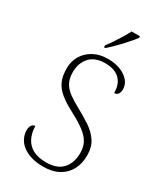

<svg xmlns="http://www.w3.org/2000/svg" viewBox="-229 -1021 959 1120"><g transform="rotate(30 250.5 -460.5)"><path d="M258 10Q210 10 174.5 -1.5Q139 -13 115.5 -32Q92 -51 80.5 -76Q69 -101 69 -127Q69 -141 73 -151Q77 -161 84 -167Q91 -173 101 -173Q102 -125 120 -90.5Q138 -56 173 -38Q208 -20 260 -20Q335 -20 371 -60.5Q407 -101 407 -167Q407 -207 391 -236.5Q375 -266 340 -292.5Q305 -319 248 -349Q192 -378 157.5 -406Q123 -434 107 -469Q91 -504 91 -556Q91 -604 114 -642Q137 -680 178 -702Q219 -724 273 -724Q322 -724 359 -709Q396 -694 416.5 -669Q437 -644 437 -614Q437 -592 428 -580.5Q419 -569 403 -569Q403 -610 388 -637.5Q373 -665 344 -679.5Q315 -694 272 -694Q203 -694 168 -654.5Q133 -615 133 -555Q133 -513 148 -484.5Q163 -456 193.5 -433.5Q224 -411 269 -387Q317 -361 358 -333.5Q399 -306 424 -268.5Q449 -231 449 -174Q449 -120 427 -78.5Q405 -37 362.5 -13.5Q320 10 258 10ZM218 -784Q233 -803 250.5 -829Q268 -855 284.5 -882Q301 -909 311 -931H368V-921Q359 -908 342 -888Q325 -868 304.5 -846Q284 -824 264 -804.5Q244 -785 228 -771H218Z"/></g></svg>

Font: Noto Serif Hentaigana ExtraLight
Style: Regular
Weight: 200
Designer: Kazuhiro Yamada
Foundry: nipponia
Version: Version 1.000